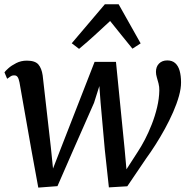

<svg xmlns="http://www.w3.org/2000/svg" viewBox="-20 -843 858 873"><path d="M154.1 10 122.4 -163.3 68.6 -468.6Q65.1 -485.8 59.9 -493Q54.7 -500.2 45.9 -500.2Q35.5 -500.9 27.9 -495.5Q20.3 -490.2 12.5 -484.8L0.3 -514.1Q3.8 -519.7 18 -532.5Q32.1 -545.2 53.9 -556.2Q75.7 -567.3 101.9 -567.3Q139.3 -567.3 154.3 -550.1Q169.3 -532.8 174 -500.3L211.2 -173.3L225.8 -30.4L204.3 -33.4L260.9 -179.2L410.1 -561.7H507.3L546.5 -167.1L558.7 -31.6L532.7 -38.5L607 -153.7Q622 -176.3 638.7 -208.1Q655.3 -240 670.1 -277.7Q684.9 -315.4 694.3 -354.9Q703.7 -394.4 704.4 -431.4Q704.7 -448.3 700.9 -463.1Q697.1 -478 693.1 -491.1Q689.1 -504.2 689.1 -516.1Q689.1 -540 703.2 -554.1Q717.4 -568.3 740.5 -568.3Q762.9 -568.3 776.7 -555.9Q790.5 -543.6 796.8 -521.2Q803.1 -498.8 803.2 -468.8Q803.4 -440.8 793.6 -405.9Q783.8 -371 767.1 -333Q750.4 -294.9 729.6 -257Q708.8 -219.1 686.8 -184.7Q664.9 -150.3 644.8 -122.9L558.8 4L475.1 9L456.5 -162.6L437.4 -376.2L431.7 -451.7L407.6 -375.5L312.9 -160.6L241.3 3.4ZM339.5 -620.8 306.2 -646.3 456.7 -823.5H519.5L619.5 -645.7L582.2 -621.7Q557.3 -652.4 531.7 -684Q506.2 -715.7 480.7 -747.5Q446.2 -715.4 411.4 -683.5Q376.5 -651.6 339.5 -620.8Z"/></svg>

Font: Merriweather 7pt Light
Style: Italic
Weight: 300
Italic angle: -7.8°
Designer: Eben Sorkin
Foundry: Eben Sorkin
Version: Version 2.200;gftools[0.9.31]